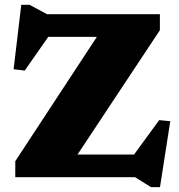

<svg xmlns="http://www.w3.org/2000/svg" viewBox="-20 -742 748 804"><path d="M649.5 -682.5V-615.5L271.5 -45L160 -95H541.5L646.5 -239L693 -234.5L650 41.5H612L545.5 0H44V-67L418 -637L554 -587.5H182L83.5 -446.5L37 -452L69 -722H103.5L177 -682.5Z"/></svg>

Font: Newsreader ExtraBold
Style: Regular
Weight: 800
Designer: Hugues Gentile
Foundry: Production Type
Version: Version 1.003